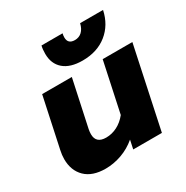

<svg xmlns="http://www.w3.org/2000/svg" viewBox="-164 -834 954 986"><g transform="rotate(-30 313.5 -341.5)"><path d="M209 -651Q209 -678 214 -698H339Q336 -686 336 -675Q336 -636 377 -636Q402 -636 419 -652Q436 -668 443 -698H579Q562 -618 504 -571.5Q446 -525 359 -525Q286 -525 247.5 -558.5Q209 -592 209 -651ZM23 -134Q23 -158 29 -185L92 -480H268L209 -205Q206 -190 206 -176Q206 -122 266 -122Q300 -122 331.5 -138Q363 -154 388 -185L451 -480H627L525 0H355L366 -52Q327 -19 279.5 -2Q232 15 184 15Q106 15 64.5 -25.5Q23 -66 23 -134Z"/></g></svg>

Font: Prompt
Style: Bold Italic
Weight: 700
Italic angle: -12°
Designer: Katatrad Team
Foundry: CadsonDemak
Version: Version 1.001